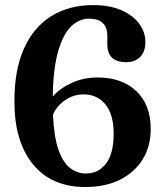

<svg xmlns="http://www.w3.org/2000/svg" viewBox="-20 -736 660 772"><path d="M354.5 -715.5Q421.5 -715.5 468.5 -694.8Q515.5 -674 540 -640.2Q564.5 -606.5 564.5 -567.5Q564.5 -528.5 543.8 -507.2Q523 -486 487 -486Q411.5 -486 411.5 -558.5V-591.5Q411.5 -661 337.5 -661Q299.5 -661 267.2 -631Q235 -601 214.5 -532.2Q194 -463.5 192 -348Q222.5 -382 269.5 -403.2Q316.5 -424.5 372 -424.5Q470.5 -424.5 528.2 -369.5Q586 -314.5 586 -217.5Q586 -147 553.5 -94.8Q521 -42.5 462 -13.2Q403 16 323.5 16Q187 16 112.5 -75.5Q38 -167 38 -327Q37.5 -454.5 76.5 -541Q115.5 -627.5 186.8 -671.5Q258 -715.5 354.5 -715.5ZM316 -356.5Q276 -356.5 242.5 -333.8Q209 -311 193 -275Q197 -185 215.2 -133.5Q233.5 -82 262 -60.2Q290.5 -38.5 325.5 -38.5Q376.5 -38.5 406.8 -78.8Q437 -119 437 -198.5Q437 -276 403.8 -316.2Q370.5 -356.5 316 -356.5Z"/></svg>

Font: Fraunces 9pt S050 SemiBold
Style: Regular
Weight: 600
Version: Version 1.000; ttfautohint (v1.8.3)